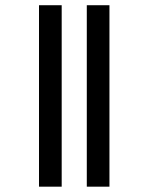

<svg xmlns="http://www.w3.org/2000/svg" viewBox="-20 -677 563 728"><path d="M213.9 -657.2V30.8H127.9V-657.2ZM395 -657.2V30.8H309.1V-657.2Z"/></svg>

Font: Teko
Style: Regular
Weight: 400
Designer: Manushi Parikh, Jonny Pinhorn
Foundry: Indian Type Foundry
Version: Version 2.000;PS 1.0;hotconv 1.0.79;makeotf.lib2.5.61930